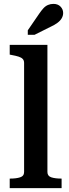

<svg xmlns="http://www.w3.org/2000/svg" viewBox="-20 -968 355 988"><path d="M224 -737V-83Q224 -62 244 -55.5Q264 -49 296 -49H297V0H30V-49H32Q63 -49 83.5 -55.5Q104 -62 104 -83V-644Q104 -657 97 -664.5Q90 -672 76 -676.5Q62 -681 40 -685L30 -687V-737ZM182 -898 123 -812V-789H158L238 -829Q260 -839 275 -850Q290 -861 297.5 -874Q305 -887 305 -901Q305 -920 291.5 -934Q278 -948 255 -948Q240 -948 227 -942.5Q214 -937 203.5 -925.5Q193 -914 182 -898Z"/></svg>

Font: Roboto Serif 36pt Medium
Style: Regular
Weight: 500
Designer: Greg Gazdowicz
Foundry: Commercial Type
Version: Version 1.008